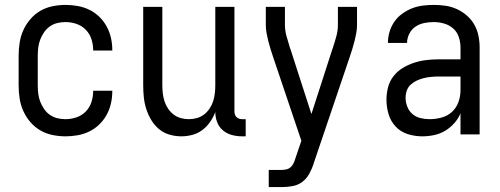

<svg xmlns="http://www.w3.org/2000/svg" viewBox="-20 -548 2040 783"><path d="M247 8Q221 8 194 2.5Q167 -3 144 -16.5Q121 -30 103.5 -50.5Q86 -71 75 -95.5Q64 -120 60 -146.5Q56 -173 56 -200V-320Q56 -347 60 -373.5Q64 -400 75 -424.5Q86 -449 103.5 -469.5Q121 -490 144 -503.5Q167 -517 194 -522.5Q221 -528 247 -528Q272 -528 297 -523.5Q322 -519 344.5 -508Q367 -497 385 -479.5Q403 -462 415 -440Q427 -418 432.5 -393.5Q438 -369 438 -344Q438 -344 438 -343.5Q438 -343 438 -342H360Q360 -342 360 -342.5Q360 -343 360 -343Q360 -366 353 -388Q346 -410 330 -426.5Q314 -443 292 -450.5Q270 -458 247 -458Q230 -458 213.5 -454Q197 -450 183 -440Q169 -430 159.5 -416Q150 -402 144 -386.5Q138 -371 136 -354Q134 -337 134 -320V-200Q134 -183 136 -166Q138 -149 144 -133.5Q150 -118 159.5 -104Q169 -90 183 -80Q197 -70 213.5 -66Q230 -62 247 -62Q270 -62 292 -69.5Q314 -77 330 -93.5Q346 -110 353 -132Q360 -154 360 -177Q360 -177 360 -177.5Q360 -178 360 -178H438Q438 -177 438 -176.5Q438 -176 438 -176Q438 -151 432.5 -126.5Q427 -102 415 -80Q403 -58 385 -40.5Q367 -23 344.5 -12Q322 -1 297 3.5Q272 8 247 8Z M720 8Q695 8 671 1Q647 -6 628.5 -21.5Q610 -37 597 -58.5Q584 -80 576.5 -103.5Q569 -127 566.5 -151.5Q564 -176 564 -200V-520H642V-200Q642 -183 644 -166.5Q646 -150 651 -134.5Q656 -119 665.5 -105Q675 -91 688 -81Q701 -71 717 -66.5Q733 -62 750 -62Q767 -62 783 -66.5Q799 -71 812 -81Q825 -91 834.5 -105Q844 -119 849 -134.5Q854 -150 856 -166.5Q858 -183 858 -200V-520H936V-93Q936 -87 938 -81Q940 -75 944.5 -70.5Q949 -66 955 -64Q961 -62 967 -62H982V8H967Q946 8 925.5 2.5Q905 -3 889 -16.5Q873 -30 865.5 -50Q858 -70 858 -91Q850 -70 837 -51Q824 -32 805.5 -18Q787 -4 764.5 2Q742 8 720 8Z M1076 215V145H1129Q1140 145 1150.5 142Q1161 139 1168.5 130.5Q1176 122 1180 111.5Q1184 101 1187 91L1209 26L1093 -318Q1088 -333 1083 -349Q1078 -365 1074 -381Q1070 -397 1067 -413.5Q1064 -430 1064 -447V-520H1142V-447Q1142 -424 1148 -402Q1154 -380 1161 -358Q1161 -358 1161 -358Q1161 -358 1161 -358Q1161 -358 1161 -357.5Q1161 -357 1161 -357Q1162 -355 1162.5 -353Q1163 -351 1164 -349V-348Q1165 -346 1166 -344Q1167 -342 1167 -340L1250 -83L1333 -340Q1333 -342 1334 -344Q1335 -346 1336 -348Q1336 -348 1336 -348Q1336 -348 1336 -348Q1336 -348 1336 -348Q1336 -348 1336 -348Q1336 -348 1336 -348Q1336 -348 1336 -349Q1337 -351 1337.5 -353Q1338 -355 1339 -357V-358Q1346 -379 1352 -401.5Q1358 -424 1358 -447V-520H1436V-447Q1436 -430 1433 -413.5Q1430 -397 1426 -381Q1422 -365 1417 -349Q1412 -333 1407 -318L1261 113Q1260 115 1259.5 116.5Q1259 118 1259 120Q1252 141 1241 161Q1230 181 1212.5 194Q1195 207 1173 211Q1151 215 1129 215Z M1702 8Q1672 8 1643 -1Q1614 -10 1593.5 -32Q1573 -54 1564.5 -83Q1556 -112 1556 -141Q1556 -167 1562.5 -192Q1569 -217 1584.5 -237Q1600 -257 1622 -270.5Q1644 -284 1668.5 -292Q1693 -300 1718 -303Q1743 -306 1769 -306H1858V-355Q1858 -376 1851 -397Q1844 -418 1828 -432Q1812 -446 1791 -452Q1770 -458 1749 -458Q1729 -458 1709.5 -454Q1690 -450 1674 -439Q1658 -428 1649 -410Q1640 -392 1640 -373Q1640 -373 1640 -373Q1640 -373 1640 -373Q1640 -373 1640 -373Q1640 -373 1640 -373Q1640 -373 1640 -373Q1640 -373 1640 -373H1562Q1562 -373 1562 -373Q1562 -373 1562 -373Q1562 -396 1568.5 -418Q1575 -440 1588 -459Q1601 -478 1619.5 -491.5Q1638 -505 1659 -513.5Q1680 -522 1703 -525Q1726 -528 1749 -528Q1773 -528 1797 -524.5Q1821 -521 1843 -511Q1865 -501 1883.5 -485Q1902 -469 1914 -448Q1926 -427 1931 -403Q1936 -379 1936 -355V0H1858V-86Q1849 -64 1832.5 -45.5Q1816 -27 1795 -14.5Q1774 -2 1750 3Q1726 8 1702 8ZM1732 -62Q1756 -62 1780.5 -68.5Q1805 -75 1823 -91.5Q1841 -108 1849.5 -131.5Q1858 -155 1858 -180V-236H1769Q1754 -236 1738.5 -234.5Q1723 -233 1708.5 -229.5Q1694 -226 1680 -219.5Q1666 -213 1655 -203Q1644 -193 1639 -178.5Q1634 -164 1634 -149Q1634 -131 1641 -113Q1648 -95 1662 -83Q1676 -71 1694.5 -66.5Q1713 -62 1732 -62Z"/></svg>

Font: Iosevka Julsh Curly
Style: Regular
Weight: 400
Designer: Belleve Invis
Foundry: Belleve Invis
Version: Version 15.0.2; ttfautohint (v1.8.4)